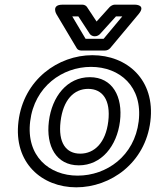

<svg xmlns="http://www.w3.org/2000/svg" viewBox="-20 -764 671 821"><path d="M109 -245C127 -394 247 -478 369 -478C492 -478 591 -394 573 -245C555 -97 436 -13 312 -13C190 -13 91 -97 109 -245ZM59 -245C37 -67 160 37 306 37C453 37 601 -67 623 -245C645 -424 522 -528 375 -528C229 -528 81 -424 59 -245ZM189 -245C176 -140 220 -57 317 -57C414 -57 480 -140 493 -245C506 -351 461 -434 364 -434C267 -434 202 -351 189 -245ZM239 -245C250 -337 296 -384 357 -384C418 -384 454 -337 443 -245C432 -154 384 -107 323 -107C262 -107 228 -154 239 -245ZM346 -598 289 -694H315L364 -619C368 -613 377 -609 383 -609H387C395 -609 404 -614 408 -619L476 -694H503L423 -598ZM308 -558C311 -552 319 -548 327 -548H429C436 -548 445 -551 451 -558L573 -704C606 -744 558 -744 558 -744H470C464 -744 455 -740 449 -734L393 -672L352 -734C349 -739 341 -744 333 -744H247C198 -744 221 -704 221 -704Z"/></svg>

Font: Falling Sky
Style: ExtOuObl
Weight: 400
Designer: Paul D. Hunt
Foundry: Adobe Systems Incorporated
Version: Version 1.02